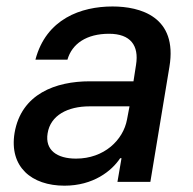

<svg xmlns="http://www.w3.org/2000/svg" viewBox="-20 -573 609 605"><path d="M183.2 12.1C273.4 12.1 331.7 -33.7 358.7 -74.6H362.9L350.1 0H453.8L513.8 -362.2C540.5 -521 421.2 -552.6 334.5 -552.6C235.8 -552.6 125.4 -513.8 91.6 -384.9H192.5C206.7 -435 252.5 -466.6 323.5 -466.6C391.7 -466.6 418.3 -429.3 408.7 -369L400.6 -316.8H262.8C156.2 -316.8 46.9 -277.7 25.9 -154.1C8.5 -47.2 79.5 12.1 183.2 12.1ZM130 -152.7C138.8 -209.5 193.2 -237.9 262.1 -237.9H388.1L380.3 -196.7C368.3 -131.4 307.9 -73.2 219.5 -73.2C159.4 -73.2 121.4 -100.1 130 -152.7Z"/></svg>

Font: Margiela Sans Medium
Style: Italic
Weight: 500
Italic angle: -9.39999°
Designer: Stefan Endress, Andreas Faust
Version: Version 1.100;FEAKit 1.0